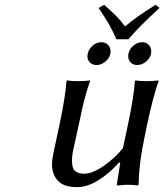

<svg xmlns="http://www.w3.org/2000/svg" viewBox="-20 -767 682 797"><path d="M475.1 -92.8 473.1 -91.8Q436.5 -49.3 389.9 -19.8Q343.3 9.8 299.8 9.8Q245.1 9.8 220.5 -16.6Q195.8 -43 195.8 -85.9Q195.8 -101.1 201.2 -128.9L227.1 -250Q251.5 -365.2 255.9 -430.2L258.8 -433.1Q275.4 -430.2 305.2 -430.2Q333 -430.2 353 -433.1L354 -430.2Q344.7 -405.3 335.9 -373.5Q327.1 -341.8 322.5 -321.3Q317.9 -300.8 307.1 -250L285.2 -149.9Q278.8 -122.6 278.8 -99.1Q278.8 -67.9 292 -56.9Q305.2 -45.9 329.1 -45.9Q363.8 -45.9 409.9 -77.9Q456.1 -109.9 490.2 -151.9L511.2 -250Q535.6 -365.2 540 -430.2L543 -433.1Q559.6 -430.2 588.9 -430.2Q617.2 -430.2 637.2 -433.1L638.2 -430.2Q616.2 -369.1 590.8 -250L579.1 -192.9Q557.1 -90.8 555.2 0L551.8 2.9Q532.2 0 507.8 0Q493.2 0 473.1 2.9Q464.8 2.9 464.8 1V0L479 -89.8ZM344.2 -543.9Q348.1 -563.5 364.7 -577.6Q381.3 -591.8 400.9 -591.8Q418 -591.8 428.5 -580.8Q439 -569.8 439 -553.2Q439 -531.2 420.7 -514.2Q402.3 -497.1 380.9 -497.1Q363.8 -497.1 353.3 -507.6Q342.8 -518.1 342.8 -534.2Q342.8 -538.1 344.2 -543.9ZM513.2 -543.9Q517.1 -563.5 533.7 -577.6Q550.3 -591.8 569.8 -591.8Q586.9 -591.8 597.4 -580.8Q607.9 -569.8 607.9 -553.2Q607.9 -531.2 589.6 -514.2Q571.3 -497.1 549.8 -497.1Q532.7 -497.1 522.5 -507.6Q512.2 -518.1 512.2 -534.2Q512.2 -540 513.2 -543.9ZM462.9 -604Q438.5 -663.6 389.2 -733.9L412.1 -747.1Q442.4 -720.7 461.9 -701.2Q481.4 -681.6 499 -657.2Q545.9 -697.3 626 -747.1L642.1 -733.9Q556.2 -655.8 513.2 -604Z"/></svg>

Font: Linear Smooth
Style: Italic
Weight: 400
Designer: Philipp H. Poll, Flanker
Foundry: Philipp H. Poll, reworked by Flanker
Version: Version 1.061 | FøM Fix